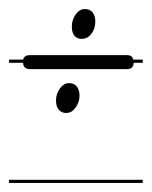

<svg xmlns="http://www.w3.org/2000/svg" viewBox="-20 -419 336 425"><path d="M296 -280H276Q275 -266 261 -266H46Q32 -266 31 -280H0V-287H31Q34 -297 46 -297H261Q273 -297 275 -287H296ZM168 -399Q179 -399 185 -391.5Q191 -384 191 -371Q191 -356 182.5 -344.5Q174 -333 161 -333H158Q139 -336 139 -360Q139 -375 147.5 -387Q156 -399 168 -399ZM133 -235Q144 -235 150 -227.5Q156 -220 156 -207Q156 -193 147.5 -181Q139 -169 127 -169H123Q104 -173 104 -197Q104 -211 112.5 -223Q121 -235 133 -235ZM296 -14H0V-21H296Z"/></svg>

Font: Gruenewald VA 3. Klasse
Style: Regular
Weight: 400
Designer: Peter Wiegel
Foundry: Peter Wiegel, nach dem Schriftentwurf von Dr. H. Gr¸newald
Version: Version 0.007